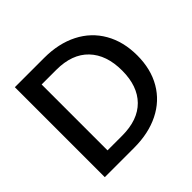

<svg xmlns="http://www.w3.org/2000/svg" viewBox="-170 -872 1049 1049"><g transform="rotate(-45 354.5 -347.5)"><path d="M302 -695Q413 -695 496.5 -652.5Q580 -610 625.5 -530.5Q671 -451 671 -345Q671 -239 625.5 -161Q580 -83 496.5 -41.5Q413 0 302 0H75V-695ZM302 -93Q424 -93 489 -159Q554 -225 554 -345Q554 -466 489 -534Q424 -602 302 -602H189V-93Z"/></g></svg>

Font: Poppins-tnum Medium
Style: Regular
Weight: 500
Designer: Ninad Kale (Devanagari), Jonny Pinhorn (Latin)
Foundry: Indian Type Foundry
Version: Version 4.004